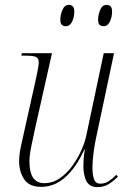

<svg xmlns="http://www.w3.org/2000/svg" viewBox="-20 -753 520 783"><path d="M378 10Q345 10 332.5 -14Q320 -38 320 -78Q320 -88 321 -103.5Q322 -119 326 -143H324Q290 -69 246 -30Q202 9 148 9Q99 9 78.5 -22Q58 -53 58 -96Q58 -123 66 -159.5Q74 -196 81 -227L123 -415Q128 -438 133 -462.5Q138 -487 138 -498Q138 -516 126.5 -521Q115 -526 84 -526H67L69 -536H192L123 -229Q116 -197 108 -158Q100 -119 100 -95Q100 -6 160 -6Q195 -6 224.5 -26.5Q254 -47 276 -78Q298 -109 312 -141Q326 -173 331 -196L403 -536H445L374 -201Q367 -171 362 -134.5Q357 -98 357 -70Q357 -40 363.5 -22Q370 -4 389 -4Q408 -4 424 -14.5Q440 -25 454 -40L461 -33Q446 -17 425.5 -3.5Q405 10 378 10ZM402 -646Q392 -646 386 -652Q380 -658 380 -673Q380 -692 388.5 -712.5Q397 -733 415 -733Q425 -733 431 -727Q437 -721 437 -706Q437 -683 428 -664.5Q419 -646 402 -646ZM248 -646Q238 -646 232 -652Q226 -658 226 -673Q226 -692 234.5 -712.5Q243 -733 261 -733Q283 -733 283 -706Q283 -683 274 -664.5Q265 -646 248 -646Z"/></svg>

Font: Noto Serif Display SemiCondensed ExtraLight
Style: Italic
Weight: 200
Width: 4
Italic angle: -12°
Designer: Monotype Design Team
Foundry: Monotype Imaging Inc.
Version: Version 2.009